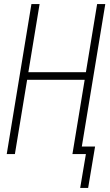

<svg xmlns="http://www.w3.org/2000/svg" viewBox="-20 -755 540 941"><path d="M412 166H373L401 0H335L395 -364H113L53 0H13L134 -735H174L119 -401H401L456 -735H496L381 -37H446Z"/></svg>

Font: Iosevka Extralight
Style: Italic
Weight: 200
Italic angle: -9°
Monospace: yes
Designer: Belleve Invis
Foundry: Belleve Invis
Version: Version 32.5.0; ttfautohint (v1.8.4)